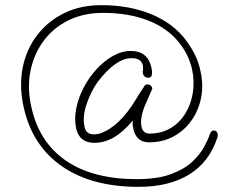

<svg xmlns="http://www.w3.org/2000/svg" viewBox="-20 -582 940 746"><path d="M518 144Q337 144 222 65Q107 -14 73 -161Q54 -243 67.5 -315.5Q81 -388 123 -443.5Q165 -499 228.5 -530.5Q292 -562 373 -562Q483 -562 568.5 -526.5Q654 -491 703 -425Q724 -397 738 -368Q752 -339 758 -310Q771 -256 762 -206Q753 -156 725.5 -116Q698 -76 655.5 -52.5Q613 -29 559 -29Q510 -29 498 -81Q494 -101 496 -114Q425 -27 347 -27Q289 -27 276 -82Q268 -118 276 -159.5Q284 -201 304.5 -240.5Q325 -280 354.5 -312.5Q384 -345 418.5 -364.5Q453 -384 489 -384Q553 -384 568 -321Q577 -280 557 -280Q539 -280 535 -297Q534 -303 536 -312Q536 -323 535 -328Q529 -356 491 -356Q430 -356 359 -263Q334 -227 318 -182Q299 -129 309 -87Q315 -60 345 -60Q360 -60 370 -64Q445 -90 510 -199Q515 -207 523 -220Q531 -233 542 -249Q545 -254 552 -254Q568 -254 572 -238Q572 -237 547 -181Q522 -125 530 -89Q536 -63 561 -63Q608 -63 643.5 -84.5Q679 -106 701 -142.5Q723 -179 729.5 -223.5Q736 -268 726 -314Q720 -340 708.5 -364.5Q697 -389 680 -411Q636 -470 559 -501Q482 -532 380 -532Q305 -532 246 -503Q187 -474 149 -422.5Q111 -371 98 -304Q85 -237 103 -161Q134 -27 238 43.5Q342 114 511 114Q592 114 644.5 94.5Q697 75 727.5 46Q758 17 773.5 -12Q789 -41 795 -60Q800 -75 811 -75Q823 -75 826 -61Q827 -56 824 -46Q793 48 715 96Q637 144 518 144Z"/></svg>

Font: Oooh Baby
Style: Normal
Weight: 400
Designer: Robert E. Leuschke
Foundry: Robert E. Leuschke
Version: Version 1.011; ttfautohint (v1.8.3)